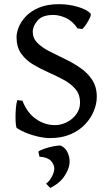

<svg xmlns="http://www.w3.org/2000/svg" viewBox="-20 -650 528 924"><path d="M376 -510.3 353.5 -513.2Q328.1 -549.8 296.4 -564Q264.6 -578.1 236.8 -578.1Q184.1 -578.1 160.9 -551.3Q137.7 -524.4 137.7 -496.6Q137.7 -465.8 159.9 -443.6Q182.1 -421.4 217.3 -403.3Q252.4 -385.3 291.7 -366.5Q331.1 -347.7 366 -323.7Q400.9 -299.8 423.3 -266.1Q445.8 -232.4 445.8 -184.1Q445.8 -151.4 431.9 -116.7Q418 -82 390.1 -52.2Q362.3 -22.5 319.8 -3.9Q277.3 14.6 219.7 14.6Q186.5 14.6 141.4 1.7Q96.2 -11.2 61.5 -33.2Q58.1 -35.2 56.4 -50.3Q54.7 -65.4 54.7 -87.4Q54.7 -109.4 56.6 -131.1Q58.6 -152.8 63 -168L87.9 -165.5Q109.9 -107.9 152.3 -77.9Q194.8 -47.9 244.6 -47.9Q273.9 -47.9 301.5 -61.8Q329.1 -75.7 347.2 -100.3Q365.2 -125 365.2 -155.8Q365.2 -195.3 343 -221.4Q320.8 -247.6 286.1 -266.1Q251.5 -284.7 212.4 -302Q173.3 -319.3 138.4 -340.3Q103.5 -361.3 81.5 -392.6Q59.6 -423.8 59.6 -471.2Q59.6 -493.7 70.8 -521Q82 -548.3 106.4 -573.2Q130.9 -598.1 169.7 -614Q208.5 -629.9 264.2 -629.9Q311 -629.9 354.2 -617.2Q397.5 -604.5 415.5 -585Q419.9 -581.1 413.1 -565.7Q406.2 -550.3 395.3 -533.9Q384.3 -517.6 376 -510.3ZM314.5 138.2Q310.5 168.5 287.4 201.4Q264.2 234.4 221.7 254.4L201.7 233.9Q216.8 223.1 228.5 202.1Q240.2 181.2 241.2 163.6Q241.7 141.6 225.1 124Q208.5 106.4 169.9 104L164.6 79.6Q172.4 72.8 194.3 65.4Q216.3 58.1 239.3 53.7Q262.2 49.3 272.9 50.8Q297.4 62.5 307.4 88.4Q317.4 114.3 314.5 138.2Z"/></svg>

Font: Gentium Book Plus
Style: Regular
Weight: 400
Designer: Victor Gaultney, Annie Olsen, Iska Routamaa, Becca Hirsbrunner
Foundry: SIL International
Version: Version 6.101